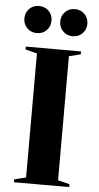

<svg xmlns="http://www.w3.org/2000/svg" viewBox="-61 -951 507 987"><g transform="rotate(5 192.5 -457.0)"><path d="M110 -670 50 -685V-700H335V-685L275 -670V-30L335 -15V0H50V-15L110 -30ZM50 -794Q30 -814 30 -844Q30 -874 50 -894Q70 -914 100 -914Q130 -914 150 -894Q170 -874 170 -844Q170 -814 150 -794Q130 -774 100 -774Q70 -774 50 -794ZM235 -794Q215 -814 215 -844Q215 -874 235 -894Q255 -914 285 -914Q315 -914 335 -894Q355 -874 355 -844Q355 -814 335 -794Q315 -774 285 -774Q255 -774 235 -794Z"/></g></svg>

Font: Yeseva One
Style: Regular
Weight: 400
Designer: Jovanny Lemonad
Foundry: Jovanny Lemonad
Version: Version 2.000